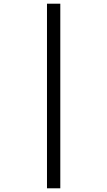

<svg xmlns="http://www.w3.org/2000/svg" viewBox="-20 -852 580 1038"><path d="M234 -832H306V166H234Z"/></svg>

Font: binaryv115
Style: Book
Weight: 400
Designer: Jelle Bosma - Monotype Design Team
Foundry: Monotype Imaging Inc.
Version: Version 2.003